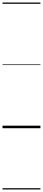

<svg xmlns="http://www.w3.org/2000/svg" viewBox="-20 -1015 340 1520"><path d="M0 475H300V485H0ZM0 -20H300V0H0ZM0 -505H300V-500H0ZM0 -995H300V-985H0Z"/></svg>

Font: Playwrite CZ Guides
Style: Regular
Weight: 400
Designer: Veronika Burian, José Scaglione
Foundry: TypeTogether
Version: Version 1.003